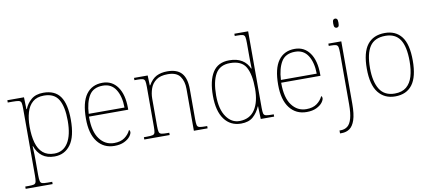

<svg xmlns="http://www.w3.org/2000/svg" viewBox="-83 -1084 3718 1648"><g transform="rotate(-10 1776.0 -260.0)"><path d="M258.8 220.2V240.2H23.9V220.2H55.2Q84 220.2 99.6 216.3Q115.2 211.4 118.7 192.4Q122.1 173.3 122.1 142.1V-441.9Q122.1 -476.1 118.2 -492.7Q113.3 -509.3 95 -512.7Q76.7 -516.1 44.9 -516.1H1V-536.1H146L148.9 -432.1H152.8Q169.9 -478 209.5 -512Q249 -545.9 315.9 -545.9Q416 -545.9 462.4 -480Q508.8 -414.1 508.8 -277.8Q508.8 -129.9 457.3 -60.1Q405.8 9.8 316.9 9.8Q252.9 9.8 211.4 -21Q169.9 -51.8 148.9 -110.8H147Q146.5 -108.4 146.5 -101.1Q146.5 -89.8 147.9 -70.8Q148.9 -56.6 149.4 -35.4Q149.9 -14.2 149.9 13.2V142.1Q149.9 178.7 154.3 195.8Q158.2 211.9 172.6 216.1Q187 220.2 216.8 220.2ZM319.8 -15.1Q397 -15.1 439 -81.5Q481 -147.9 481 -272.9Q481 -395 443.8 -458Q406.7 -521 316.9 -521Q254.4 -521 218.8 -489.7Q182.1 -458.5 166 -403.3Q149.9 -348.1 149.9 -278.8Q149.9 -197.8 166.5 -139.2Q183.1 -80.1 220.5 -47.6Q257.8 -15.1 319.8 -15.1Z M839.8 9.8Q746.6 9.8 692.1 -60.5Q637.7 -130.9 637.7 -262.2Q637.7 -403.8 687.7 -472.9Q737.8 -542 830.6 -542Q913.6 -542 961.2 -475.1Q1008.8 -408.2 1008.8 -290V-275.9H666.5V-271Q666.5 -144.5 714.4 -80.6Q762.7 -15.1 840.8 -15.1Q897.5 -15.1 932.6 -40.5Q967.8 -65.9 984.9 -103Q993.7 -97.2 993.7 -85Q993.7 -68.4 976.1 -45.4Q958.5 -22.9 924.1 -6.6Q889.6 9.8 839.8 9.8ZM668.5 -299.8H980.5Q979.5 -397 941.7 -457Q903.8 -517.1 829.6 -517.1Q745.6 -517.1 709.7 -458Q673.8 -398.9 668.5 -299.8Z M1321.3 -20V0H1100.1V-20H1123Q1159.2 -20 1176.3 -23.9Q1193.4 -27.8 1196.8 -45.9Q1200.2 -64 1200.2 -94.2V-441.9Q1200.2 -475.1 1196.3 -492.2Q1191.9 -507.8 1177.5 -512Q1163.1 -516.1 1133.3 -516.1H1105V-536.1H1224.1L1227.1 -449.2H1231Q1261.2 -502 1300.8 -522Q1340.3 -542 1395 -542Q1481 -542 1520.5 -496.6Q1560.1 -451.2 1560.1 -356.9V-94.2Q1560.1 -60.1 1564 -43.5Q1568.4 -26.9 1586.9 -23.4Q1605.5 -20 1637.2 -20H1651.9V0H1532.2V-365.2Q1532.2 -432.1 1501.7 -474.6Q1471.2 -517.1 1395 -517.1Q1329.6 -517.1 1293.9 -490.2Q1257.3 -463.4 1242.7 -420.7Q1228 -377.9 1228 -334V-94.2Q1228 -59.1 1232.4 -43.5Q1236.8 -26.9 1255.4 -23.4Q1273.9 -20 1305.2 -20Z M1943.4 9.8Q1851.1 9.8 1798.1 -61.5Q1745.1 -132.8 1745.1 -267.1Q1745.1 -398.9 1791 -470.9Q1836.9 -543 1935.1 -543Q2002 -543 2045.7 -515.9Q2089.4 -488.8 2108.9 -440.9H2113.3Q2112.3 -469.2 2111.8 -495.6Q2111.3 -522 2111.3 -543V-662.1Q2111.3 -697.8 2107.4 -715.8Q2103 -731.9 2088.6 -736.1Q2074.2 -740.2 2043.9 -740.2H2019V-759.8H2139.2V-94.2Q2139.2 -60.1 2143.1 -43.5Q2147.5 -26.9 2166 -23.4Q2184.6 -20 2216.3 -20H2231.9V0H2115.2L2111.3 -110.8H2108.9Q2086.9 -58.1 2048.6 -24.2Q2010.3 9.8 1943.4 9.8ZM1933.1 -14.2H1937Q2024.9 -16.1 2068.6 -83Q2112.3 -149.9 2112.3 -265.1Q2112.3 -390.1 2075.2 -454.1Q2038.1 -518.1 1938 -518.1Q1849.1 -518.1 1811 -452.1Q1772.9 -386.2 1772.9 -264.2Q1772.9 -143.1 1819.8 -77.6Q1864.3 -14.2 1933.1 -14.2Z M2515.1 9.8Q2421.9 9.8 2367.4 -60.5Q2313 -130.9 2313 -262.2Q2313 -403.8 2363 -472.9Q2413.1 -542 2505.9 -542Q2588.9 -542 2636.5 -475.1Q2684.1 -408.2 2684.1 -290V-275.9H2341.8V-271Q2341.8 -144.5 2389.6 -80.6Q2438 -15.1 2516.1 -15.1Q2572.8 -15.1 2607.9 -40.5Q2643.1 -65.9 2660.2 -103Q2668.9 -97.2 2668.9 -85Q2668.9 -68.4 2651.4 -45.4Q2633.8 -22.9 2599.4 -6.6Q2564.9 9.8 2515.1 9.8ZM2343.8 -299.8H2655.8Q2654.8 -397 2616.9 -457Q2579.1 -517.1 2504.9 -517.1Q2420.9 -517.1 2385 -458Q2349.1 -398.9 2343.8 -299.8Z M2892.6 -658.2Q2881.8 -658.2 2876 -666Q2869.6 -673.8 2869.6 -698.2Q2869.6 -721.2 2875.7 -729.5Q2881.8 -737.8 2892.6 -737.8Q2903.8 -737.8 2909.7 -729.5Q2915.5 -721.2 2915.5 -698.2Q2915.5 -674.3 2909.7 -666Q2903.8 -658.2 2892.6 -658.2ZM2779.8 240.2H2763.7V214.8H2774.9Q2808.6 214.8 2833.5 195.8Q2857.9 176.8 2870.8 131.3Q2883.8 85.9 2883.8 7.8V-438Q2883.8 -473.6 2879.9 -491.7Q2875.5 -507.8 2861.1 -512Q2846.7 -516.1 2816.9 -516.1H2798.8V-536.1H2911.6V7.8Q2911.6 97.7 2894.5 148.9Q2877.4 199.2 2848.1 219.7Q2818.8 240.2 2779.8 240.2Z M3286.6 9.8Q3193.4 9.8 3139.9 -58.1Q3086.4 -126 3086.4 -267.1Q3086.4 -407.2 3138.4 -474.6Q3190.4 -542 3291.5 -542Q3385.3 -542 3436.3 -476.6Q3487.3 -411.1 3487.3 -267.1Q3487.3 -126 3436.3 -58.1Q3385.3 9.8 3286.6 9.8ZM3286.6 -15.1Q3350.1 -15.1 3388.7 -46.9Q3426.3 -78.6 3442.9 -134.8Q3459.5 -190.9 3459.5 -267.1Q3459.5 -395 3418.9 -456.1Q3378.4 -517.1 3291.5 -517.1Q3197.3 -517.1 3155.8 -454.6Q3114.3 -392.1 3114.3 -267.1Q3114.3 -147.9 3155.8 -81.5Q3197.3 -15.1 3286.6 -15.1Z"/></g></svg>

Font: Koh Santepheap Thin
Style: Regular
Weight: 100
Designer: Danh Hong
Version: Version 2.002; ttfautohint (v1.8.3)